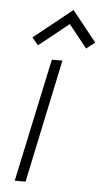

<svg xmlns="http://www.w3.org/2000/svg" viewBox="-52 -743 418 777"><g transform="rotate(5 157.0 -354.5)"><path d="M314 -585 215 -709 59 -584 84 -554 205 -651 279 -558ZM38 0H82L188 -501H145Z"/></g></svg>

Font: Advent Pro Light
Style: Italic
Weight: 300
Italic angle: -12°
Version: Version 3.000